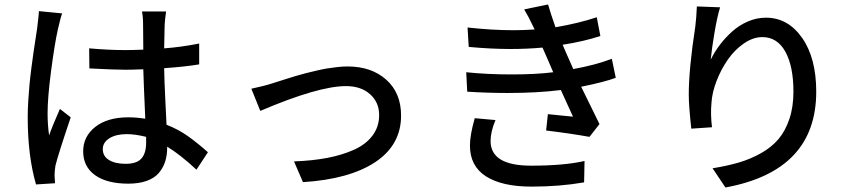

<svg xmlns="http://www.w3.org/2000/svg" viewBox="-20 -790 3862 859"><path d="M154.3 -740.2 258.3 -730Q252 -716.3 238.8 -658.2Q224.1 -591.8 208.5 -472.4Q192.9 -353 192.9 -283.2Q192.9 -231.9 199.7 -184.1Q213.4 -224.1 248 -302.7L296.4 -265.1Q238.3 -92.8 228 -48.8Q224.1 -22.5 224.1 -5.9Q224.6 -1 225.1 11.5Q225.6 23.9 226.1 29.8L141.1 35.2Q104 -93.3 104 -265.1Q104 -298.8 106.4 -339.4Q108.9 -379.9 112.1 -412.8Q115.2 -445.8 120.8 -488.8Q126.5 -531.7 129.9 -555.7Q133.3 -579.6 139.2 -617.2Q145 -654.8 146 -662.1Q153.3 -721.2 154.3 -740.2ZM633.8 -151.9V-177.7Q585 -189.9 546.4 -189.9Q499 -189.9 469.5 -171.4Q439.9 -152.8 439.9 -123Q439.9 -90.8 467.8 -74Q495.6 -57.1 542 -57.1Q592.3 -57.1 613 -81.1Q633.8 -105 633.8 -151.9ZM910.2 -108.9 858.9 -30.8Q787.1 -97.7 728 -133.8V-130.9Q728 -96.2 719.2 -68.1Q710.4 -40 691.2 -16.8Q671.9 6.3 637 19Q602.1 31.7 554.2 31.7Q458.5 31.7 405.3 -6.3Q352.1 -44.4 352.1 -112.8Q352.1 -179.7 406.5 -222.4Q460.9 -265.1 554.2 -265.1Q590.8 -265.1 629.9 -258.8Q622.6 -421.9 621.1 -480Q569.3 -478 541 -478Q490.2 -478 379.9 -483.9L378.9 -573.7Q465.8 -565.9 542 -565.9Q569.3 -565.9 621.1 -567.9Q621.1 -594.2 620.6 -632.1Q620.1 -669.9 620.1 -679.2Q620.1 -716.3 615.2 -738.8H723.1Q718.3 -705.6 716.8 -681.2Q716.3 -670.4 716.1 -654.1Q715.8 -637.7 715.3 -613.3Q714.8 -588.9 714.4 -573.7Q790 -579.1 871.1 -595.2V-502Q810.5 -491.7 714.4 -484.9Q715.3 -428.2 720 -334.5Q724.6 -240.7 725.1 -231.9Q777.8 -211.4 821 -180.7Q864.3 -149.9 910.2 -108.9Z M1104.5 -393.1Q1164.1 -405.8 1198.2 -417Q1201.2 -418 1226.6 -426Q1252 -434.1 1263.4 -437.7Q1274.9 -441.4 1303.2 -450Q1331.5 -458.5 1349.6 -462.9Q1367.7 -467.3 1395.5 -473.9Q1423.3 -480.5 1444.3 -483.9Q1465.3 -487.3 1489.7 -490Q1514.2 -492.7 1534.2 -492.7Q1642.1 -492.7 1708.3 -433.3Q1774.4 -374 1774.4 -272.9Q1774.4 -141.6 1659.2 -64.9Q1543.9 11.7 1335.4 24.9L1295.4 -67.9Q1377.4 -70.8 1444.1 -83.5Q1510.7 -96.2 1564 -120.1Q1617.2 -144 1646.7 -183.6Q1676.3 -223.1 1676.3 -274.9Q1676.3 -332.5 1635.5 -368.7Q1594.7 -404.8 1527.8 -404.8Q1404.8 -404.8 1144.5 -293.9Z M2104 -261.2 2196.8 -252.9Q2174.8 -200.2 2174.8 -159.2Q2174.8 -48.8 2356 -48.8Q2503.9 -48.8 2595.2 -69.8L2593.3 25.9Q2483.9 44.9 2358.4 44.9Q2226.1 44.9 2154.3 -1Q2082.5 -46.9 2082.5 -138.7Q2082.5 -186 2104 -261.2ZM2717.3 -526.9 2734.9 -441.9Q2684.1 -422.9 2580.1 -401.9Q2641.1 -276.4 2662.1 -234.9L2617.2 -177.7Q2529.3 -193.4 2423.3 -206.1L2431.2 -279.3Q2456.1 -276.4 2496.1 -272.7Q2536.1 -269 2543.5 -268.1Q2493.7 -377.9 2489.3 -387.2Q2384.3 -374 2251 -374Q2160.2 -374 2070.3 -379.9L2065.9 -466.8Q2159.2 -457 2269 -457Q2378.9 -457 2455.1 -466.8L2429.2 -526.9Q2414.6 -561 2407.2 -577.1Q2337.4 -570.8 2264.2 -570.8Q2176.8 -570.8 2077.1 -580.1L2071.8 -667Q2180.2 -654.8 2278.8 -654.8Q2319.8 -654.8 2372.1 -658.2L2364.3 -673.8Q2343.8 -717.3 2325.2 -748L2432.1 -770Q2441.9 -734.4 2465.3 -668Q2571.8 -686.5 2649.9 -712.9L2666 -628.9Q2592.3 -604.5 2497.1 -589.8L2514.2 -550.3Q2517.1 -544.4 2527.3 -520.8Q2537.6 -497.1 2544.9 -481Q2644 -499 2717.3 -526.9Z M3097.7 -761.2 3201.7 -757.3Q3189 -716.3 3176.8 -645Q3164.6 -573.7 3159.7 -522.9Q3176.3 -557.1 3200.4 -589.1Q3224.6 -621.1 3255.9 -649.2Q3287.1 -677.2 3326.4 -694.1Q3365.7 -710.9 3406.7 -710.9Q3505.4 -710.9 3568.6 -620.6Q3631.8 -530.3 3631.8 -379.9Q3631.8 -25.4 3225.6 48.8L3168 -37.1Q3234.4 -47.9 3285.9 -63Q3337.4 -78.1 3384.8 -104.7Q3432.1 -131.3 3462.9 -167.7Q3493.7 -204.1 3511.7 -257.8Q3529.8 -311.5 3529.8 -379.9Q3529.8 -493.2 3493.7 -558.6Q3457.5 -624 3390.6 -624Q3349.1 -624 3307.9 -595.5Q3266.6 -566.9 3236.3 -523.4Q3206.1 -480 3186 -428.2Q3166 -376.5 3163.1 -330.1Q3158.2 -276.9 3165.5 -220.7L3072.8 -214.4Q3061.5 -316.9 3061.5 -366.7Q3061.5 -481 3090.8 -671.9Q3095.7 -711.4 3097.7 -761.2Z"/></svg>

Font: Karasuma Gothic
Style: Regular
Weight: 500
Designer: Rasmus Andersson / Ryoko Nishizuka
Foundry: Genbu
Version: Version 1.00